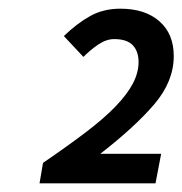

<svg xmlns="http://www.w3.org/2000/svg" viewBox="-20 -807 420 442"><path d="M71 -385 79 -432Q136 -471 177.5 -502.5Q219 -534 246 -562Q273 -590 286 -615Q299 -640 299 -664Q299 -689 285.5 -703Q272 -717 243 -717Q225 -717 207 -705Q189 -693 172 -676L127 -724Q157 -753 187.5 -770Q218 -787 257 -787Q314 -787 347 -758Q380 -729 380 -678Q380 -620 336 -568Q292 -516 211 -453H351L338 -385Z"/></svg>

Font: TypoPRO Source Sans Pro
Style: Italic
Weight: 600
Italic angle: -11°
Designer: Paul D. Hunt
Foundry: Adobe Systems Incorporated
Version: Version 1.075;PS 2.000;hotconv 1.0.86;makeotf.lib2.5.63406